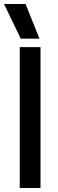

<svg xmlns="http://www.w3.org/2000/svg" viewBox="-32 -933 288 953"><path d="M-12 -913H95L164 -741H71ZM66 -699H169V0H66Z"/></svg>

Font: Prompt
Style: Regular
Weight: 400
Designer: Katatrad Team
Foundry: CadsonDemak
Version: Version 1.001